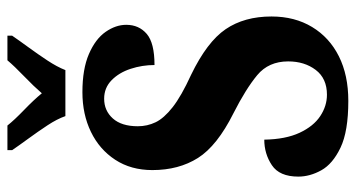

<svg xmlns="http://www.w3.org/2000/svg" viewBox="-246 -726 981 530"><g transform="rotate(-90 245.0 -460.5)"><path d="M232 10Q148 10 103 -11.5Q58 -33 40.5 -64.5Q23 -96 23 -128Q23 -180 54.5 -201Q86 -222 125 -222Q126 -163 144 -124.5Q162 -86 190 -67.5Q218 -49 249 -49Q294 -49 317.5 -80Q341 -111 341 -156Q341 -210 303 -241.5Q265 -273 198 -307Q108 -352 74.5 -405Q41 -458 41 -531Q41 -590 69.5 -633.5Q98 -677 146.5 -700.5Q195 -724 256 -724Q320 -724 361.5 -706Q403 -688 422.5 -660Q442 -632 442 -603Q442 -568 417 -546.5Q392 -525 331 -525Q331 -559 320.5 -591Q310 -623 289 -643.5Q268 -664 238 -664Q205 -664 183.5 -640Q162 -616 162 -571Q162 -545 173 -522Q184 -499 214.5 -475Q245 -451 304 -424Q395 -380 430 -328.5Q465 -277 465 -202Q465 -138 436 -90Q407 -42 355 -16Q303 10 232 10ZM190 -771Q182 -794 164.5 -820.5Q147 -847 128 -873Q109 -899 96 -918V-931H164Q179 -912 207 -885Q235 -858 253 -836Q272 -858 300 -885Q328 -912 344 -931H412V-918Q399 -899 380 -873Q361 -847 343.5 -820.5Q326 -794 317 -771Z"/></g></svg>

Font: Noto Serif Tamil ExtraCondensed ExtraBold
Style: Italic
Weight: 800
Width: 2
Italic angle: -12°
Designer: Indian Type Foundry, Tom Grace, and the Monotype Design Team
Foundry: Monotype Imaging Inc.
Version: Version 2.003; ttfautohint (v1.8.4.7-5d5b)